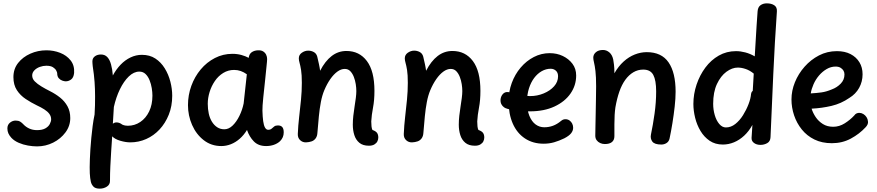

<svg xmlns="http://www.w3.org/2000/svg" viewBox="-20 -853 5232 1145"><path d="M422 -418Q419 -390 404 -379Q389 -368 372 -368Q364 -368 352 -372Q340 -376 330.5 -386.5Q321 -397 321 -417Q321 -421 315.5 -432Q310 -443 296 -452Q282 -461 256 -461Q237 -461 217.5 -454Q198 -447 185 -433.5Q172 -420 172 -403Q172 -383 187.5 -367.5Q203 -352 227 -337.5Q251 -323 277 -310Q311 -293 338.5 -271Q366 -249 382.5 -219Q399 -189 399 -149Q399 -102 370.5 -63.5Q342 -25 297 -2.5Q252 20 201 20Q176 20 147 15Q118 10 91.5 -1.5Q65 -13 48 -31Q36 -44 30 -57.5Q24 -71 24 -87Q24 -109 39.5 -121.5Q55 -134 73 -134Q90 -134 100.5 -127.5Q111 -121 120 -111Q134 -96 154.5 -86.5Q175 -77 201 -77Q232 -77 250.5 -87.5Q269 -98 277 -113.5Q285 -129 285 -141Q285 -159 274.5 -173.5Q264 -188 244.5 -200.5Q225 -213 199 -225Q166 -241 133.5 -262.5Q101 -284 80.5 -315.5Q60 -347 60 -393Q60 -442 88 -477.5Q116 -513 161 -533Q206 -553 257 -553Q300 -553 338.5 -538Q377 -523 401 -493Q425 -463 422 -418Z M533 -458Q532 -466 531.5 -474.5Q531 -483 531 -487Q531 -506 545.5 -517Q560 -528 582 -528Q605 -528 619.5 -513Q634 -498 642 -469.5Q650 -441 653 -403Q673 -440 699.5 -467.5Q726 -495 758.5 -510.5Q791 -526 826 -526Q873 -526 906.5 -504Q940 -482 962.5 -445.5Q985 -409 996 -366Q1007 -323 1007 -282Q1007 -220 986.5 -169Q966 -118 931.5 -81Q897 -44 852 -24Q807 -4 757 -4Q730 -4 697.5 -13.5Q665 -23 649 -40Q646 4 643 49.5Q640 95 638 139Q636 183 636 223Q637 247 618 259.5Q599 272 575 272Q549 272 537.5 260Q526 248 522 232Q517 211 515.5 180.5Q514 150 516 96Q517 70 519 37.5Q521 5 524.5 -30.5Q528 -66 532.5 -101.5Q537 -137 544 -170Q546 -198 546.5 -225Q547 -252 547 -279Q547 -321 544 -364Q541 -407 533 -458ZM653 -115Q662 -123 675 -123Q683 -123 691.5 -120Q700 -117 709 -110Q718 -106 726 -104.5Q734 -103 742 -103Q783 -103 816.5 -125.5Q850 -148 869.5 -188.5Q889 -229 889 -283Q889 -303 885 -327.5Q881 -352 872 -374.5Q863 -397 848 -411.5Q833 -426 811 -426Q778 -426 748 -397Q718 -368 695 -320.5Q672 -273 659 -215Z M1101 -226Q1101 -286 1121 -341Q1141 -396 1177 -439Q1213 -482 1261.5 -507Q1310 -532 1366 -532Q1395 -532 1420 -525Q1445 -518 1463 -508Q1466 -531 1481 -541.5Q1496 -552 1518 -553Q1538 -554 1550 -546Q1562 -538 1567.5 -526Q1573 -514 1573 -501Q1573 -490 1569.5 -458.5Q1566 -427 1561.5 -379.5Q1557 -332 1550 -271Q1547 -246 1546 -224.5Q1545 -203 1545 -193Q1546 -156 1549.5 -130.5Q1553 -105 1560.5 -92Q1568 -79 1579 -79Q1592 -79 1599.5 -85.5Q1607 -92 1615 -98.5Q1623 -105 1637 -105Q1655 -105 1663.5 -95Q1672 -85 1672 -64Q1672 -48 1666.5 -35Q1661 -22 1650 -11Q1635 3 1613.5 10.5Q1592 18 1567 18Q1521 18 1494 -9.5Q1467 -37 1453 -78Q1434 -47 1409.5 -25.5Q1385 -4 1357 7Q1329 18 1300 18Q1240 18 1195 -17Q1150 -52 1125.5 -108Q1101 -164 1101 -226ZM1433 -236 1452 -410Q1434 -423 1415.5 -429.5Q1397 -436 1376 -436Q1341 -436 1311.5 -418Q1282 -400 1261.5 -370Q1241 -340 1230 -304.5Q1219 -269 1219 -234Q1219 -203 1225 -175.5Q1231 -148 1244 -127Q1257 -106 1275.5 -94Q1294 -82 1318 -82Q1344 -82 1367 -104Q1390 -126 1407.5 -161.5Q1425 -197 1433 -236Z M1762 -505Q1762 -526 1780 -538.5Q1798 -551 1818 -551Q1836 -551 1851.5 -542.5Q1867 -534 1872 -515Q1877 -494 1882 -471Q1887 -448 1889 -431Q1919 -489 1958 -519Q1997 -549 2046 -549Q2123 -549 2168 -489Q2213 -429 2213 -311Q2213 -255 2204.5 -211Q2196 -167 2194 -129Q2194 -113 2195.5 -99.5Q2197 -86 2201 -78Q2221 -71 2228.5 -60.5Q2236 -50 2236 -33Q2236 -21 2230.5 -10Q2225 1 2212.5 8.5Q2200 16 2180 16Q2144 16 2123 -1.5Q2102 -19 2093 -47.5Q2084 -76 2084 -109Q2084 -135 2087 -162.5Q2090 -190 2094.5 -217.5Q2099 -245 2102 -269Q2105 -293 2105 -310Q2105 -329 2101.5 -351.5Q2098 -374 2090 -394.5Q2082 -415 2069 -428.5Q2056 -442 2036 -442Q2014 -442 1992 -426Q1970 -410 1950 -381.5Q1930 -353 1914 -315Q1901 -284 1893.5 -244.5Q1886 -205 1881.5 -159Q1877 -113 1873 -62Q1872 -41 1862.5 -28Q1853 -15 1838.5 -10Q1824 -5 1806 -4Q1785 -3 1770 -17Q1755 -31 1756 -54Q1758 -104 1764 -155.5Q1770 -207 1775 -258Q1780 -309 1780 -359Q1780 -408 1775.5 -435.5Q1771 -463 1766.5 -478Q1762 -493 1762 -505Z M2394 -505Q2394 -526 2412 -538.5Q2430 -551 2450 -551Q2468 -551 2483.5 -542.5Q2499 -534 2504 -515Q2509 -494 2514 -471Q2519 -448 2521 -431Q2551 -489 2590 -519Q2629 -549 2678 -549Q2755 -549 2800 -489Q2845 -429 2845 -311Q2845 -255 2836.5 -211Q2828 -167 2826 -129Q2826 -113 2827.5 -99.5Q2829 -86 2833 -78Q2853 -71 2860.5 -60.5Q2868 -50 2868 -33Q2868 -21 2862.5 -10Q2857 1 2844.5 8.5Q2832 16 2812 16Q2776 16 2755 -1.5Q2734 -19 2725 -47.5Q2716 -76 2716 -109Q2716 -135 2719 -162.5Q2722 -190 2726.5 -217.5Q2731 -245 2734 -269Q2737 -293 2737 -310Q2737 -329 2733.5 -351.5Q2730 -374 2722 -394.5Q2714 -415 2701 -428.5Q2688 -442 2668 -442Q2646 -442 2624 -426Q2602 -410 2582 -381.5Q2562 -353 2546 -315Q2533 -284 2525.5 -244.5Q2518 -205 2513.5 -159Q2509 -113 2505 -62Q2504 -41 2494.5 -28Q2485 -15 2470.5 -10Q2456 -5 2438 -4Q2417 -3 2402 -17Q2387 -31 2388 -54Q2390 -104 2396 -155.5Q2402 -207 2407 -258Q2412 -309 2412 -359Q2412 -408 2407.5 -435.5Q2403 -463 2398.5 -478Q2394 -493 2394 -505Z M2986 -213Q2976 -220 2970 -231.5Q2964 -243 2965 -260Q2967 -279 2979 -292.5Q2991 -306 3011 -304Q3018 -303 3032 -297.5Q3046 -292 3073 -286Q3100 -280 3142 -280Q3184 -280 3222.5 -296Q3261 -312 3284.5 -338.5Q3308 -365 3308 -398Q3308 -420 3295 -431.5Q3282 -443 3264 -443Q3236 -443 3210.5 -428.5Q3185 -414 3165.5 -388Q3146 -362 3134.5 -326Q3123 -290 3123 -247Q3123 -196 3137 -162Q3151 -128 3174 -111Q3197 -94 3226 -94Q3253 -94 3277.5 -103Q3302 -112 3326 -132Q3332 -137 3338 -139.5Q3344 -142 3352 -142Q3366 -142 3376.5 -134.5Q3387 -127 3392.5 -115.5Q3398 -104 3398 -91Q3398 -74 3386 -58.5Q3374 -43 3345 -28Q3314 -13 3284.5 -4.5Q3255 4 3222 4Q3158 4 3110.5 -27.5Q3063 -59 3038 -116Q3013 -173 3013 -249Q3013 -307 3032 -358.5Q3051 -410 3085 -450Q3119 -490 3163.5 -513Q3208 -536 3258 -536Q3301 -536 3336.5 -519Q3372 -502 3394 -472.5Q3416 -443 3416 -403Q3416 -344 3382.5 -295.5Q3349 -247 3287 -218Q3225 -189 3140 -189Q3118 -189 3093.5 -191Q3069 -193 3046.5 -196Q3024 -199 3008 -203.5Q2992 -208 2986 -213Z M3535 -338Q3535 -396 3531 -429Q3527 -462 3522.5 -480Q3518 -498 3518 -509Q3518 -528 3533.5 -541.5Q3549 -555 3576 -555Q3597 -555 3614 -540.5Q3631 -526 3637 -498Q3639 -487 3641.5 -467.5Q3644 -448 3644 -416Q3668 -458 3699 -486Q3730 -514 3765.5 -528Q3801 -542 3837 -542Q3925 -542 3967 -481Q4009 -420 4009 -306Q4009 -266 4003.5 -217Q3998 -168 3990 -118.5Q3982 -69 3973 -27Q3969 -9 3955 0Q3941 9 3924 9Q3883 9 3870 -9Q3857 -27 3862 -51Q3874 -108 3883.5 -175.5Q3893 -243 3893 -308Q3893 -374 3876 -406Q3859 -438 3816 -438Q3784 -438 3757 -422Q3730 -406 3709 -377Q3688 -348 3673.5 -306.5Q3659 -265 3650 -213Q3647 -193 3645.5 -168Q3644 -143 3644 -111.5Q3644 -80 3644 -41Q3644 -18 3629.5 -6Q3615 6 3587 6Q3572 6 3559 0Q3546 -6 3538 -17Q3530 -28 3530 -44Q3530 -67 3531 -102.5Q3532 -138 3532.5 -179Q3533 -220 3534 -261.5Q3535 -303 3535 -338Z M4498 -786Q4500 -811 4515.5 -822Q4531 -833 4553 -833Q4580 -833 4597.5 -821.5Q4615 -810 4613 -784Q4600 -600 4591.5 -410.5Q4583 -221 4575 -35Q4574 -10 4555.5 0.5Q4537 11 4515 11Q4492 11 4476.5 -0.5Q4461 -12 4462 -31Q4463 -43 4463.5 -53.5Q4464 -64 4465 -77Q4466 -90 4467 -108Q4446 -70 4418 -44Q4390 -18 4357.5 -4.5Q4325 9 4291 9Q4245 9 4212 -13.5Q4179 -36 4157.5 -72Q4136 -108 4125.5 -150.5Q4115 -193 4115 -233Q4115 -292 4134 -348.5Q4153 -405 4186.5 -450Q4220 -495 4266.5 -521.5Q4313 -548 4369 -548Q4396 -548 4424.5 -540.5Q4453 -533 4481 -517Q4484 -563 4486.5 -609Q4489 -655 4492 -700Q4495 -745 4498 -786ZM4233 -234Q4233 -199 4242.5 -166.5Q4252 -134 4269.5 -113.5Q4287 -93 4309 -93Q4339 -93 4365 -113.5Q4391 -134 4411 -166Q4431 -198 4444 -232Q4457 -266 4459 -293Q4460 -299 4462 -303Q4464 -307 4469 -311L4475 -414Q4452 -433 4427 -441.5Q4402 -450 4380 -450Q4346 -450 4312 -425Q4278 -400 4255.5 -352Q4233 -304 4233 -234Z M4941 1Q4882 1 4837 -21Q4792 -43 4761.5 -81Q4731 -119 4715.5 -165.5Q4700 -212 4700 -260Q4700 -312 4720.5 -362.5Q4741 -413 4778 -455Q4815 -497 4864 -522.5Q4913 -548 4971 -548Q5018 -548 5052 -530.5Q5086 -513 5105 -482Q5124 -451 5124 -410Q5124 -366 5103.5 -329Q5083 -292 5045 -269Q4996 -235 4938.5 -221.5Q4881 -208 4820 -205Q4828 -179 4844.5 -154.5Q4861 -130 4887 -113.5Q4913 -97 4949 -97Q4985 -97 5017.5 -117.5Q5050 -138 5074 -164Q5081 -174 5089 -177Q5097 -180 5104 -180Q5117 -180 5128.5 -173Q5140 -166 5147.5 -154.5Q5155 -143 5156 -130Q5158 -120 5153.5 -110.5Q5149 -101 5142 -94Q5105 -54 5054 -26.5Q5003 1 4941 1ZM4815 -296Q4850 -298 4879 -302Q4908 -306 4941 -320Q4971 -331 4993.5 -354Q5016 -377 5016 -409Q5016 -422 5010 -432Q5004 -442 4992.5 -449Q4981 -456 4963 -456Q4935 -456 4909.5 -441Q4884 -426 4864 -402.5Q4844 -379 4831.5 -350.5Q4819 -322 4815 -296Z"/></svg>

Font: Playpen Sans Medium
Style: Regular
Weight: 500
Designer: Laura Meseguer, Veronika Burian, José Scaglione
Foundry: TypeTogether
Version: Version 1.001